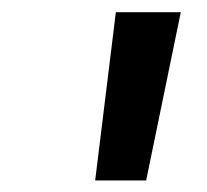

<svg xmlns="http://www.w3.org/2000/svg" viewBox="-20 -748 347 322"><path d="M139.6 -445.3 174.3 -727.5H283.2L225.1 -445.3Z"/></svg>

Font: Inter 16pt Medium
Style: Italic
Weight: 500
Italic angle: -9.3988°
Version: Version 4.001;git-66647c0bb